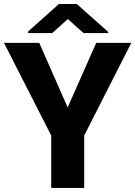

<svg xmlns="http://www.w3.org/2000/svg" viewBox="-20 -921 664 941"><path d="M172.4 -710.9 311.5 -394.5 451.7 -710.9H623.5L392.6 -256.8V0H231V-256.8L-0.5 -710.9ZM356.4 -901.4 510.3 -764.6V-758.8H389.6L312.5 -827.6L235.8 -758.8H117.7V-766.6L268.6 -901.4Z"/></svg>

Font: Vazirmatn UI ExtraBold
Style: Regular
Weight: 800
Designer: Saber Rastikerdar
Foundry: Saber Rastikerdar
Version: Version 33.003